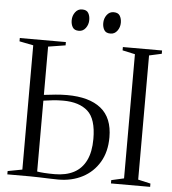

<svg xmlns="http://www.w3.org/2000/svg" viewBox="-61 -982 935 1042"><g transform="rotate(5 407.0 -461.5)"><path d="M295 4Q279.5 4 250.8 3Q222 2 191.8 1Q161.5 0 141 0H17.5V-18L96.5 -33V-710L20.5 -725V-743H271.5V-725L177.5 -710V-447Q211 -451 241.5 -454Q272 -457 303.5 -457Q424 -457 488 -405.8Q552 -354.5 552 -248.5Q552 -169.5 518.5 -113Q485 -56.5 427 -26.2Q369 4 295 4ZM272.5 -23.5Q334.5 -23.5 377.5 -46Q420.5 -68.5 443.2 -114.8Q466 -161 466 -232Q466 -341 419 -383Q372 -425 285 -425Q254.5 -425 229.2 -422.2Q204 -419.5 177.5 -415.5V-29.5Q190 -27 215.8 -25.2Q241.5 -23.5 272.5 -23.5ZM650.5 -33.5V-710L582 -725V-743H795.5V-725L727.5 -710V-33.5L795.5 -18V0H582V-18ZM335.5 -810Q311.5 -810 302 -825.8Q292.5 -841.5 292.5 -863.5Q292.5 -888.5 306.8 -907.8Q321 -927 343.5 -927H344.5Q369 -927 378.2 -911.2Q387.5 -895.5 387.5 -873.5Q387.5 -848.5 373.2 -829.2Q359 -810 336.5 -810ZM507.5 -810Q483.5 -810 474 -825.8Q464.5 -841.5 464.5 -863.5Q464.5 -888.5 478.8 -907.8Q493 -927 515.5 -927H516.5Q540.5 -927 550 -911.2Q559.5 -895.5 559.5 -873.5Q559.5 -848.5 545.2 -829.2Q531 -810 508.5 -810Z"/></g></svg>

Font: Merriweather 144pt Light
Style: Regular
Weight: 300
Version: Version 2.100